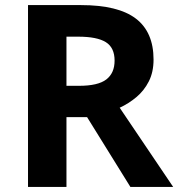

<svg xmlns="http://www.w3.org/2000/svg" viewBox="-20 -734 700 754"><path d="M298 -714Q444 -714 513.5 -661Q583 -608 583 -500Q583 -451 564.5 -414.5Q546 -378 515.5 -352.5Q485 -327 450 -311L660 0H492L322 -274H241V0H90V-714ZM287 -590H241V-397H290Q365 -397 397.5 -422Q430 -447 430 -496Q430 -547 395.5 -568.5Q361 -590 287 -590Z"/></svg>

Font: Noto Sans Ol Chiki
Style: Bold
Weight: 700
Designer: Monotype Design Team, Lewis McGuffie
Foundry: Monotype Imaging Inc.
Version: Version 2.003; ttfautohint (v1.8.4.7-5d5b)